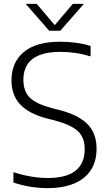

<svg xmlns="http://www.w3.org/2000/svg" viewBox="-20 -965 560 994"><path d="M225.5 9Q184 9 138 1.8Q92 -5.5 49.5 -20V-73.5Q80.5 -63.5 111 -56.8Q141.5 -50 170.8 -46.8Q200 -43.5 227 -43.5Q323.5 -43.5 371 -81.2Q418.5 -119 418.5 -192.5Q418.5 -254.5 382.2 -287Q346 -319.5 261.5 -342L225.5 -351Q132 -375 85.8 -423Q39.5 -471 39.5 -549.5Q39.5 -642 103 -695.5Q166.5 -749 291.5 -749Q332.5 -749 373.8 -743.5Q415 -738 449 -727V-673Q410.5 -685 371.2 -690.8Q332 -696.5 292 -696.5Q227 -696.5 184.5 -679.8Q142 -663 121.5 -630.8Q101 -598.5 101 -553Q101 -493 134 -460Q167 -427 247.5 -405.5L283.5 -396.5Q351 -379.5 394.5 -352.8Q438 -326 459 -287.2Q480 -248.5 480 -195.5Q480 -130 450.2 -84.2Q420.5 -38.5 363.5 -14.8Q306.5 9 225.5 9ZM234.5 -806 113 -945H170L271 -826H256L357 -945H414L292.5 -806Z"/></svg>

Font: Encode Sans SC Condensed Thin Light
Style: Regular
Weight: 300
Version: Version 3.002